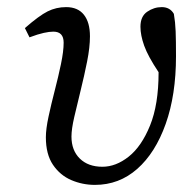

<svg xmlns="http://www.w3.org/2000/svg" viewBox="-20 -507 544 540"><path d="M247 13Q212 13 180.5 -0.5Q149 -14 129 -43.5Q109 -73 109 -121Q109 -144 116.5 -179Q124 -214 134 -252.5Q144 -291 151.5 -327Q159 -363 159 -387Q159 -418 130 -418Q119 -418 103 -414.5Q87 -411 63 -402L50 -428Q90 -463 114 -475Q138 -487 166 -487Q199 -487 216 -465.5Q233 -444 233 -405Q233 -374 225 -334Q217 -294 207 -253.5Q197 -213 189 -178.5Q181 -144 181 -123Q181 -84 204.5 -61Q228 -38 268 -38Q306 -38 342 -66.5Q378 -95 402 -154Q426 -213 426 -303V-304Q396 -349 385.5 -378.5Q375 -408 375 -432Q375 -461 394 -474Q413 -487 435 -487Q458 -487 469 -468Q473 -445 474 -419Q475 -393 475 -349Q475 -240 446 -158.5Q417 -77 366 -32Q315 13 247 13Z"/></svg>

Font: Source Serif Pro
Style: Italic
Weight: 400
Italic angle: -12°
Designer: Frank Grießhammer
Foundry: Adobe Systems Incorporated
Version: Version 3.001;hotconv 1.0.111;makeotfexe 2.5.65597